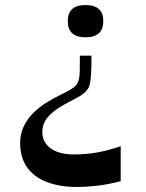

<svg xmlns="http://www.w3.org/2000/svg" viewBox="-20 -653 578 762"><path d="M319 -633Q390 -633 390 -569Q390 -505 319 -505Q249 -505 249 -569Q249 -633 319 -633ZM343 -432Q343 -387 341.5 -361.5Q340 -336 337 -321.5Q334 -307 327 -298Q317 -284 300 -273.5Q283 -263 257 -250Q214 -228 190 -208Q166 -188 157 -169Q148 -150 148 -129Q148 -101 163.5 -81Q179 -61 207 -50.5Q235 -40 272 -40Q321 -40 366 -48Q411 -56 459 -73V66Q410 79 366.5 84Q323 89 285 89Q217 89 166 69.5Q115 50 87.5 11Q60 -28 60 -85Q60 -121 73.5 -150Q87 -179 110 -202.5Q133 -226 163 -245Q193 -264 225 -279Q244 -288 262 -299Q280 -310 286 -320Q290 -327 293 -337.5Q296 -348 296.5 -370Q297 -392 297 -432Z"/></svg>

Font: Ojuju SemiBold
Style: Regular
Weight: 600
Designer: Chisaokwu Joboson, Mirko Velimirovic
Foundry: Udi Foundry
Version: Version 1.000